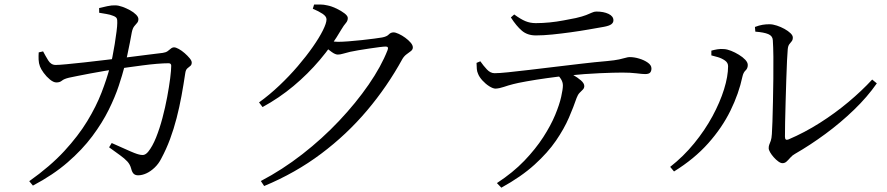

<svg xmlns="http://www.w3.org/2000/svg" viewBox="-20 -791 3990 864"><path d="M601.4 -2.1Q589 -2.1 581.6 -9Q574.3 -16 570.2 -32.4Q565.4 -50.9 552.9 -64.5Q540.3 -78 519.9 -92.7Q499.4 -107.4 470.9 -128.1L482.7 -147.4Q504 -138 526.7 -127.8Q549.3 -117.7 567.7 -109.6Q586.2 -101.6 596 -98.5Q615.8 -92.1 626.1 -93.9Q636.4 -95.6 647 -108.4Q666.1 -132 682.3 -172.2Q698.4 -212.4 711 -260Q723.6 -307.6 732.3 -354.3Q741 -400.9 745.8 -438.5Q750.5 -476 750.5 -495Q750.5 -506.4 738.8 -506.4Q717 -506.4 685.8 -503.8Q654.6 -501.2 621 -496.7Q587.3 -492.2 556.7 -488Q526.1 -483.8 503.6 -480.4Q481 -476.8 449.7 -471.7Q418.5 -466.6 386.8 -460.5Q355.1 -454.3 329.1 -449.3Q303.1 -444.3 290.8 -441.4Q268 -436 258.6 -428Q249.2 -420 233.9 -420Q220.8 -420 204.9 -433Q188.9 -446.1 176.4 -463.3Q164 -480.6 159.9 -491.9Q154.3 -506.4 153.7 -523Q153.1 -539.7 154.2 -555.2L173.9 -559.8Q184.4 -539.7 197 -519.2Q209.5 -498.7 230.4 -498.7Q245.2 -498.7 279.6 -502Q314 -505.2 360.4 -510.3Q406.8 -515.4 457.8 -521.6Q508.8 -527.8 558.2 -533.7Q607.6 -539.6 648.2 -545.1Q688.9 -550.6 712.2 -553Q726.2 -555 734.2 -560.7Q742.1 -566.5 748.8 -572.2Q755.4 -577.9 763.5 -577.9Q771.2 -577.9 784.6 -570.6Q798 -563.2 811.1 -551.7Q824.2 -540.2 833.5 -528.9Q842.8 -517.6 842.8 -509.7Q842.8 -499.4 836.7 -494.5Q830.5 -489.5 823.2 -483.4Q816 -477.2 813.8 -462.5Q806 -410.3 796.7 -359.3Q787.3 -308.3 774.7 -259.5Q762.1 -210.7 745.2 -165Q728.2 -119.3 705.8 -77.7Q694 -54 675.8 -36.8Q657.6 -19.5 638.4 -10.8Q619.2 -2.1 601.4 -2.1ZM111.6 24.3Q206.2 -42.7 269.3 -111.1Q332.3 -179.5 372.6 -245.8Q412.9 -312.2 436.7 -373.8Q460.5 -435.5 474.7 -489.1Q480.3 -507.5 485.9 -535Q491.4 -562.5 496.3 -592.9Q501.2 -623.2 504.4 -648.9Q507.7 -674.5 507.7 -687.7Q508.4 -702.4 505.1 -708.7Q501.7 -715.1 489.5 -719.7Q476.5 -725.2 458.3 -728.2Q440.2 -731.3 426.3 -733.6L426.1 -754.8Q442 -758.7 462.8 -763.2Q483.6 -767.7 498.2 -766.9Q512.7 -766.9 530.6 -760.5Q548.6 -754 565.1 -745Q581.6 -735.9 592.2 -725.2Q602.8 -714.5 602.8 -705.3Q602.8 -694.4 597 -688Q591.3 -681.7 584.1 -672.8Q576.8 -663.8 573 -645Q569.8 -627.6 564.6 -600Q559.4 -572.4 552.9 -543.1Q546.5 -513.7 540 -490.3Q531 -455.1 514.5 -405.2Q498.1 -355.3 469.3 -297Q440.5 -238.6 395.3 -178Q350.1 -117.4 284.5 -60.6Q219 -3.7 128.1 44.2Z M1153.8 23.6Q1250.3 -26.9 1340.3 -96.9Q1430.3 -166.9 1506.2 -247.4Q1582.1 -327.9 1638.8 -410Q1695.5 -492.1 1724.3 -566Q1730 -581.5 1716.1 -581.5Q1708.1 -581.5 1687.6 -579Q1667.1 -576.5 1641.3 -572.5Q1615.5 -568.5 1592.5 -564.8Q1569.4 -561.1 1555.6 -557.8Q1539.6 -554.2 1525.3 -549.8Q1510.9 -545.4 1500.2 -545.4Q1488.8 -545.4 1472.7 -557Q1456.7 -568.5 1438.6 -582.8L1453.9 -607.4Q1469.3 -605.4 1480.5 -604.1Q1491.7 -602.8 1501.1 -602.8Q1519 -602.8 1548.3 -605Q1577.6 -607.3 1608.6 -610.6Q1639.5 -613.9 1664.5 -617.3Q1689.5 -620.7 1699.5 -622.4Q1720.7 -626.4 1729.5 -635.9Q1738.3 -645.3 1751 -645.3Q1759.8 -645.3 1774.5 -638.5Q1789.3 -631.7 1803.6 -621.2Q1818 -610.7 1827.9 -599.2Q1837.8 -587.7 1837.8 -577.6Q1837.8 -567.9 1829.1 -561.2Q1820.3 -554.4 1809.5 -546.6Q1798.7 -538.7 1791 -525.9Q1722.9 -401.6 1631.5 -293.5Q1540.2 -185.4 1424.9 -99Q1309.7 -12.5 1168.7 46.1ZM1145.7 -330.2Q1192.3 -363.7 1237 -406.1Q1281.7 -448.4 1320 -493.2Q1358.2 -537.9 1387.4 -579.6Q1416.6 -621.3 1432.9 -654.1Q1449.3 -686.9 1449.3 -703.8Q1449.3 -717.2 1431.5 -729Q1413.8 -740.8 1387.6 -751.6L1393.4 -770.5Q1406.8 -770.8 1421.6 -770.7Q1436.4 -770.7 1453.3 -766.7Q1473 -762.8 1494.2 -752.5Q1515.5 -742.3 1530.3 -730.9Q1545.1 -719.5 1545.1 -710Q1545.1 -697 1536.2 -687.1Q1527.4 -677.3 1515.9 -658Q1474.1 -586 1419.6 -521.8Q1365.2 -457.6 1300.7 -403.8Q1236.3 -350 1161.5 -309.2Z M2216.1 32.9Q2288.3 -14.3 2339.4 -67.5Q2390.4 -120.8 2424.7 -173.9Q2458.9 -227 2478.2 -273.6Q2497.5 -320.2 2505.3 -355.2Q2513 -390.2 2513 -406.1Q2513 -421.1 2504.6 -434.8Q2496.3 -448.6 2475.7 -466.5L2519.2 -475.2Q2537 -466.2 2557.9 -454.4Q2578.8 -442.5 2594.1 -429.3Q2609.3 -416 2609.3 -403.8Q2609.3 -394.5 2602.9 -388Q2596.5 -381.6 2588.3 -373.4Q2580.2 -365.1 2574.7 -350.2Q2561.4 -310.9 2540.1 -261.4Q2518.8 -211.9 2481.9 -158Q2445 -104.1 2385.4 -50Q2325.9 4.1 2236 53.6ZM2209.9 -392.2Q2198.8 -392.2 2181.9 -402.7Q2165.1 -413.3 2150.7 -429.1Q2136.4 -445 2131.2 -459.1Q2126.7 -468.7 2125.7 -480.4Q2124.7 -492.2 2124.4 -508L2141.5 -515.2Q2155.6 -495 2171.3 -478.3Q2187 -461.6 2205.7 -461.6Q2226.5 -461.6 2266.8 -465.8Q2307.2 -470 2360.7 -476.3Q2414.2 -482.6 2474.5 -489.9Q2534.8 -497.2 2595.7 -504.3Q2656.6 -511.5 2711.7 -516.2Q2747.1 -519.5 2766.3 -523.7Q2785.5 -527.9 2795.6 -531Q2805.7 -534.1 2813.4 -534.1Q2834.1 -534.1 2856.5 -527.3Q2878.9 -520.6 2895.2 -509.1Q2911.5 -497.6 2911.5 -483.1Q2911.5 -471 2905.6 -464.4Q2899.7 -457.7 2883 -457.7Q2871.1 -457.7 2844 -461.1Q2816.8 -464.4 2780.1 -464.4Q2744.4 -464.4 2678.5 -461.6Q2612.5 -458.8 2538.4 -451.2Q2492.5 -446.6 2441.4 -439.4Q2390.2 -432.2 2349 -424.8Q2307.7 -417.4 2289.7 -412.5Q2266.8 -406.7 2246.9 -399.8Q2227 -393 2209.9 -392.2ZM2391.3 -631.6Q2353.5 -631.6 2328.6 -652.7Q2303.8 -673.7 2278.9 -712.6L2294 -725.9Q2322.9 -704.7 2344.4 -695.8Q2365.9 -686.9 2390.9 -686.9Q2421.4 -686.9 2453.5 -690.1Q2485.5 -693.3 2515.8 -699.1Q2546.2 -704.8 2571.3 -709.8Q2601.4 -716.8 2617.6 -723.2Q2633.9 -729.6 2643.9 -734.3Q2653.9 -739 2663.6 -739Q2696.5 -739 2718.5 -728.5Q2740.4 -718 2740.4 -699.6Q2740.4 -688.9 2730.7 -681.7Q2721 -674.6 2697 -670.2Q2668.6 -665.3 2629.7 -658.4Q2590.7 -651.5 2548.1 -645.7Q2505.5 -639.8 2465.1 -635.7Q2424.6 -631.6 2391.3 -631.6Z M3501.2 -56.7Q3492.9 -56.7 3482.4 -64.4Q3471.8 -72.1 3461.8 -83.4Q3451.8 -94.7 3445.5 -105.7Q3439.1 -116.7 3439.1 -124.2Q3439.1 -133.8 3441.9 -140.5Q3444.7 -147.1 3448.5 -157.6Q3452.2 -168 3453.4 -187.8Q3454.6 -204.8 3456 -243.6Q3457.4 -282.5 3458.3 -332.9Q3459.2 -383.4 3460 -436.3Q3460.7 -489.3 3460.2 -535.2Q3459.7 -581.2 3457.7 -610.2Q3456.7 -629.3 3437.2 -637.5Q3417.7 -645.7 3379 -648.6L3377.2 -669.7Q3396.3 -677 3411.2 -679.4Q3426.1 -681.9 3442.5 -681.9Q3457.6 -681.9 3475.7 -675.9Q3493.8 -670 3510.2 -660.9Q3526.6 -651.8 3537.2 -641.6Q3547.7 -631.5 3547.7 -622.2Q3547.7 -611.4 3542.7 -605.4Q3537.7 -599.5 3531.9 -591.9Q3526.2 -584.4 3524.8 -569.1Q3523.3 -555.6 3521.6 -518.6Q3519.9 -481.6 3518.3 -432.8Q3516.7 -384.1 3515.3 -333.3Q3513.9 -282.4 3513 -240.3Q3512.1 -198.1 3512.3 -175.5Q3512.3 -157.2 3528.1 -163.5Q3600.4 -194.3 3669.1 -237.9Q3737.9 -281.5 3798.2 -332.1Q3858.6 -382.8 3904.8 -433L3925.7 -415.9Q3883.1 -354.7 3822.9 -296.7Q3762.8 -238.7 3694.3 -188.3Q3625.9 -137.9 3557.4 -98.6Q3545.7 -92.2 3536.9 -82.1Q3528.2 -72 3519.9 -64.3Q3511.7 -56.7 3501.2 -56.7ZM2995.8 -40.1Q3055.8 -87 3103.9 -146.1Q3152.1 -205.1 3186.1 -267.9Q3220 -330.7 3238.2 -389.1Q3256.4 -447.5 3256.4 -493.1Q3256.4 -508.5 3242.7 -518.4Q3228.9 -528.2 3211 -533.7Q3193.2 -539.1 3181.1 -541.8V-563.1Q3192.4 -566.4 3207.9 -569.1Q3223.3 -571.7 3238.8 -570.1Q3252.3 -569.3 3270 -562.3Q3287.7 -555.3 3305.1 -544.6Q3322.5 -534 3333.8 -522Q3345 -510 3345 -498.6Q3345 -483.1 3335 -474Q3325 -464.8 3321 -446.4Q3304.8 -370.1 3267.1 -293.2Q3229.4 -216.2 3167 -146.2Q3104.6 -76.1 3013.1 -19.4Z"/></svg>

Font: Noto Serif SC ExtraLight
Style: Regular
Weight: 200
Designer: Ryoko NISHIZUKA 西塚涼子 (kana & ideographs); Frank Grießhammer (Latin, Greek & Cyrillic); Wenlong ZHANG 张文龙 (bopomofo); San
Foundry: Adobe
Version: Version 2.002-H1;hotconv 1.1.0;makeotfexe 2.6.0